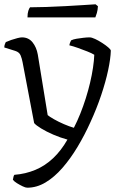

<svg xmlns="http://www.w3.org/2000/svg" viewBox="-20 -674 588 894"><path d="M107 200Q99 200 85.5 193.5Q72 187 59 179Q46 171 40 163Q42 153 43 148.5Q44 144 47 140Q99 136 144.5 117Q190 98 227.5 62.5Q265 27 294 -24Q261 -33 228.5 -47Q196 -61 171.5 -76Q147 -91 139 -101L85 -385Q82 -401 76 -416Q70 -431 51 -437L0 -453Q0 -462 3 -469Q6 -476 7 -478Q18 -483 32.5 -488Q47 -493 61 -496.5Q75 -500 82 -500Q113 -500 131.5 -477Q150 -454 156 -420L202 -138Q210 -131 231 -119Q252 -107 277.5 -96Q303 -85 324 -79Q340 -110 354 -145Q368 -180 379.5 -216.5Q391 -253 399.5 -289Q408 -325 413 -358.5Q418 -392 419 -419Q408 -426 386.5 -434.5Q365 -443 342.5 -451Q320 -459 303 -463Q304 -470 306.5 -476Q309 -482 311 -486Q321 -491 336 -493.5Q351 -496 368 -498Q385 -500 397 -500Q407 -500 423 -492.5Q439 -485 456 -474Q473 -463 484.5 -453Q496 -443 496 -438Q495 -401 483.5 -347Q472 -293 451 -230.5Q430 -168 401 -105Q374 -45 341 10Q308 65 270.5 108Q233 151 192 175.5Q151 200 107 200ZM108 -593Q108 -612 112 -624Q116 -636 120 -640Q151 -640 195.5 -641.5Q240 -643 286 -645.5Q332 -648 370 -650.5Q408 -653 425 -654L436 -645Q435 -627 431 -613.5Q427 -600 424 -593Z"/></svg>

Font: Texturina 12pt ExtraLight
Style: Regular
Weight: 250
Designer: Guillermo Torres Carreño
Foundry: Omnibus-Type
Version: Version 1.002